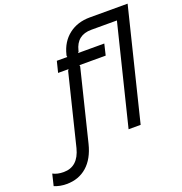

<svg xmlns="http://www.w3.org/2000/svg" viewBox="-387 -993 1290 1361"><g transform="rotate(-20 258.5 -312.0)"><path d="M454 -546H256L258 -536L126 0Q100 105 37.5 160Q-25 215 -116 215Q-168 215 -209 197L-188 110Q-155 128 -107 128Q2 128 35 0L167 -536L174 -546H95L116 -630H195L193 -640L195 -648Q217 -738 282 -788.5Q347 -839 441 -839H726L519 0H428L614 -753H421Q311 -753 285 -646L284 -640L276 -630H474Z"/></g></svg>

Font: Sinkin Sans 400 Italic
Style: Italic
Weight: 400
Italic angle: -112°
Designer: Keith Bates
Foundry: K-Type
Version: Sinkin Sans (version 1.0)  by Keith Bates   •   © 2014   www